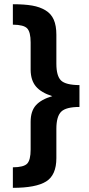

<svg xmlns="http://www.w3.org/2000/svg" viewBox="-20 -758 424 918"><path d="M41.5 140.1V42Q93.8 41.5 110.1 24.2Q126.5 6.8 126.5 -43V-175.8Q126.5 -226.6 151.6 -254.6Q176.8 -282.7 230 -298.3Q176.8 -314.9 151.9 -344.5Q127 -374 126.5 -423.8V-555.2Q126.5 -604.5 110.1 -622.1Q93.8 -639.6 41.5 -640.1V-737.8Q96.7 -737.8 133.5 -731.4Q170.4 -725.1 197.5 -708.7Q224.6 -692.4 237.1 -663.8Q249.5 -635.3 249.5 -591.8V-453.6Q249.5 -395 271.7 -373.3Q293.9 -351.6 359.9 -351.1V-246.6Q295.4 -246.6 272.5 -223.9Q249.5 -201.2 249.5 -141.6V-2Q249.5 79.1 200.7 109.6Q151.9 140.1 41.5 140.1Z"/></svg>

Font: Oxygen
Style: Bold
Weight: 700
Designer: vernon adams
Foundry: Vernon Adams
Version: Version 0.2.3 webfont; ttfautohint (v0.93.3-1d66) -l 8 -r 50